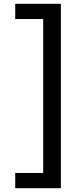

<svg xmlns="http://www.w3.org/2000/svg" viewBox="-20 -829 400 1009"><path d="M300 160H60V80H207V-729H60V-809H300Z"/></svg>

Font: Madhuban Medium
Style: Regular
Weight: 500
Designer: jaikishan Patel
Foundry: MagicType
Version: Version 1.000